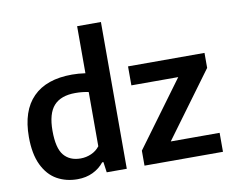

<svg xmlns="http://www.w3.org/2000/svg" viewBox="-86 -919 1260 1041"><g transform="rotate(-10 544.0 -399.0)"><path d="M39 -261.5Q39 -405.5 112.8 -480Q186.5 -554.5 328 -554.5Q361.5 -554.5 401 -549V-808H532V0H421.5L413.5 -57.5H406.5Q382 -26.5 344.5 -8.5Q307 9.5 260 9.5Q197 9.5 147.2 -18.5Q97.5 -46.5 68.2 -107.2Q39 -168 39 -261.5ZM401 -147V-445.5Q367.5 -453 328 -453Q248.5 -453 209.8 -410.2Q171 -367.5 171 -272Q171 -177 203.5 -137.8Q236 -98.5 296 -98.5Q326.5 -98.5 354.5 -110.8Q382.5 -123 401 -147ZM792.5 -104.5H1061.5V0H629.5V-82.5L893 -441H635V-545.5H1056V-463Z"/></g></svg>

Font: Encode Sans SemiBold
Style: Regular
Weight: 600
Designer: Multiple Designers
Foundry: Impallari Type
Version: Version 2.000